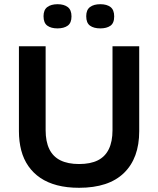

<svg xmlns="http://www.w3.org/2000/svg" viewBox="-20 -880 751 913"><path d="M356 13Q298 13 252 1Q206 -11 172 -34Q138 -57 115 -90Q92 -123 81 -165Q70 -207 70 -256V-660H197V-261Q197 -207 214.5 -171Q232 -135 267.5 -117.5Q303 -100 356 -100Q410 -100 445 -117.5Q480 -135 497.5 -171Q515 -207 515 -261V-660H642V-256Q642 -128 569.5 -57.5Q497 13 356 13ZM457 -745Q426 -745 408 -758Q390 -771 390 -803Q390 -833 408 -846.5Q426 -860 457 -860Q488 -860 505.5 -846.5Q523 -833 523 -802Q523 -770 505 -757.5Q487 -745 457 -745ZM253 -745Q223 -745 205 -758Q187 -771 187 -803Q187 -833 205 -846.5Q223 -860 254 -860Q284 -860 302 -846.5Q320 -833 320 -802Q320 -771 302 -758Q284 -745 253 -745Z"/></svg>

Font: Bricolage Grotesque 24pt SemiBold
Style: Regular
Weight: 600
Designer: Mathieu Triay
Foundry: Atelier Triay
Version: Version 1.001;gftools[0.9.33.dev8+g029e19f]